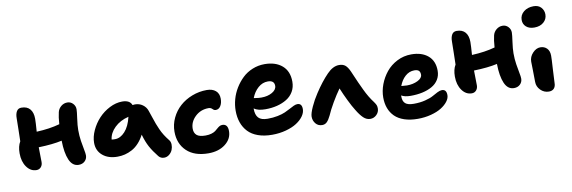

<svg xmlns="http://www.w3.org/2000/svg" viewBox="-54 -1106 4766 1601"><g transform="rotate(-10 2329.5 -305.5)"><path d="M175.8 -58.1Q126 -58.1 93 -104Q60.1 -149.9 60.1 -220.2Q60.1 -279.8 83 -317.9Q83.5 -344.2 85.2 -412.6Q86.9 -481 86.9 -512.2Q86.9 -548.3 99.9 -570.6Q112.8 -592.8 140.1 -592.8Q188.5 -592.8 213.1 -563.7Q237.8 -534.7 237.8 -481.9Q237.8 -451.2 231.9 -373Q342.8 -377.9 428.2 -401.9Q432.1 -462.9 441.9 -502Q448.7 -530.3 471.9 -549.6Q495.1 -568.8 524.9 -568.8Q552.7 -568.8 572.3 -548.3Q591.8 -527.8 591.8 -500Q591.8 -480.5 583.5 -422.4Q575.2 -364.3 575.2 -326.2Q575.2 -277.3 582 -232.9Q588.9 -188.5 595.5 -156.7Q602.1 -125 602.1 -107.9Q602.1 -79.1 582 -59.6Q562 -40 529.8 -40Q477.1 -40 451.2 -99.6Q425.3 -159.2 423.8 -263.2Q346.2 -245.6 226.1 -242.2Q228 -158.2 228 -117.2Q228 -91.3 213.4 -74.7Q198.7 -58.1 175.8 -58.1Z M859.9 -50.8Q782.2 -50.8 734.6 -91.3Q687 -131.8 687 -198.2Q687 -249 711.9 -303Q736.8 -356.9 776.6 -399.7Q816.4 -442.4 869.9 -469.7Q923.3 -497.1 976.6 -497.1Q1041.5 -497.1 1057.6 -453.1Q1071.3 -455.1 1077.6 -455.1Q1114.7 -455.1 1142.8 -434.8Q1170.9 -414.6 1181.6 -382.8Q1188.5 -362.8 1201.7 -323.7Q1214.8 -284.7 1221.9 -265.6Q1229 -246.6 1241.9 -217.3Q1254.9 -188 1270.8 -163.1Q1286.6 -138.2 1307.6 -111.8Q1320.3 -96.7 1321 -73.2Q1321.8 -49.8 1313 -28.1Q1304.2 -6.3 1284.9 9.3Q1265.6 24.9 1241.7 24.9Q1212.4 24.9 1194.8 2.9Q1155.3 -46.4 1131.3 -90.3Q1107.4 -134.3 1089.8 -196.8Q1069.3 -157.2 1042.2 -127.9Q1015.1 -98.6 984.6 -82.3Q954.1 -65.9 923.3 -58.3Q892.6 -50.8 859.9 -50.8ZM864.7 -198.2Q910.2 -198.2 949.2 -241Q988.3 -283.7 1006.8 -362.8Q934.6 -345.2 888.2 -300Q841.8 -254.9 835.9 -200.2Q844.7 -198.2 864.7 -198.2Z M1612.3 53.2Q1494.1 53.2 1428.7 -9Q1363.3 -71.3 1363.3 -173.8Q1363.3 -234.4 1389.4 -289.3Q1415.5 -344.2 1459.5 -383.5Q1503.4 -422.9 1563.2 -446Q1623 -469.2 1688 -469.2Q1734.9 -469.2 1762.9 -445.8Q1791 -422.4 1791 -377.9Q1791 -340.8 1775.6 -316.4Q1760.3 -292 1733.9 -292Q1720.2 -292 1708 -304.9Q1695.8 -317.9 1677.2 -317.9Q1609.9 -317.9 1563.5 -273.7Q1517.1 -229.5 1517.1 -170.9Q1517.1 -135.7 1539.1 -116.5Q1561 -97.2 1613.3 -97.2Q1642.1 -97.2 1663.8 -103.8Q1685.5 -110.4 1697.8 -119.6Q1710 -128.9 1719.7 -137.9Q1729.5 -147 1740.7 -153.6Q1752 -160.2 1765.1 -160.2Q1812 -160.2 1812 -100.1Q1812 -34.2 1755.6 9.5Q1699.2 53.2 1612.3 53.2Z M2162.1 -6.8Q2094.2 -6.8 2042.7 -25.4Q1991.2 -43.9 1959.5 -77.6Q1927.7 -111.3 1911.9 -156.5Q1896 -201.7 1896 -256.8Q1896 -304.7 1909.4 -353.3Q1922.9 -401.9 1949.7 -445.8Q1976.6 -489.7 2012.5 -523.9Q2048.3 -558.1 2097.2 -578.1Q2146 -598.1 2200.2 -598.1Q2293 -598.1 2348.4 -550.3Q2403.8 -502.4 2403.8 -414.1Q2403.8 -367.2 2382.6 -330.6Q2361.3 -293.9 2324.7 -271.5Q2288.1 -249 2241.9 -237.5Q2195.8 -226.1 2143.1 -226.1Q2080.1 -226.1 2046.9 -250V-247.1Q2046.9 -195.3 2070.1 -170.2Q2093.3 -145 2147.9 -145Q2194.3 -145 2233.4 -153.1Q2272.5 -161.1 2297.6 -172.4Q2322.8 -183.6 2342.8 -194.8Q2362.8 -206.1 2380.4 -214.1Q2397.9 -222.2 2412.1 -222.2Q2450.2 -222.2 2450.2 -173.8Q2450.2 -143.6 2429 -113.8Q2407.7 -84 2370.8 -60.3Q2334 -36.6 2279.1 -21.7Q2224.1 -6.8 2162.1 -6.8ZM2202.1 -451.2Q2156.2 -451.2 2119.4 -418.7Q2082.5 -386.2 2063 -335Q2065.9 -334.5 2078.4 -332.5Q2090.8 -330.6 2102.5 -329.3Q2114.3 -328.1 2127 -328.1Q2180.7 -328.1 2218.8 -350.1Q2256.8 -372.1 2256.8 -404.8Q2256.8 -451.2 2202.1 -451.2Z M2586.9 -14.2Q2552.7 -14.2 2532 -39.1Q2511.2 -64 2511.2 -98.1Q2511.2 -125.5 2535.9 -179.7Q2560.5 -233.9 2593.3 -283.2Q2651.4 -372.1 2708 -430.2Q2758.8 -482.9 2811 -482.9Q2843.3 -482.9 2862.8 -467Q2882.3 -451.2 2899.9 -412.1Q2950.2 -293.9 2974.1 -246.1Q3005.9 -178.7 3044.9 -127.9Q3057.1 -110.8 3062 -99.4Q3066.9 -87.9 3066.9 -70.8Q3066.9 -39.6 3044.2 -17.3Q3021.5 4.9 2991.2 4.9Q2959 4.9 2932.9 -20Q2906.7 -44.9 2878.9 -91.8Q2857.9 -124.5 2830.1 -181.4Q2802.2 -238.3 2781.2 -290Q2747.6 -243.2 2713.6 -184.8Q2679.7 -126.5 2660.2 -81.1Q2643.6 -46.9 2627.2 -30.5Q2610.8 -14.2 2586.9 -14.2Z M3380.9 73.2Q3316.4 73.2 3267.3 56.6Q3218.3 40 3187.7 9.8Q3157.2 -20.5 3142.1 -61.3Q3127 -102.1 3127 -151.9Q3127 -207 3147.9 -262.5Q3168.9 -317.9 3205.8 -363.3Q3242.7 -408.7 3298.6 -437.3Q3354.5 -465.8 3418.9 -465.8Q3507.8 -465.8 3560.3 -421.1Q3612.8 -376.5 3612.8 -293.9Q3612.8 -251.5 3592.5 -218.8Q3572.3 -186 3536.6 -166Q3501 -146 3455.3 -136Q3409.7 -126 3356 -126Q3305.7 -126 3276.9 -143.1V-132.8Q3276.9 -93.8 3298.1 -75Q3319.3 -56.2 3370.1 -56.2Q3423.3 -56.2 3467.3 -67.4Q3511.2 -78.6 3534.4 -92Q3557.6 -105.5 3580.3 -116.7Q3603 -127.9 3618.7 -127.9Q3657.7 -127.9 3657.7 -79.1Q3657.7 -52.2 3637.2 -25.4Q3616.7 1.5 3581.5 23.4Q3546.4 45.4 3493.4 59.3Q3440.4 73.2 3380.9 73.2ZM3420.9 -330.1Q3377.9 -330.1 3344 -299.8Q3310.1 -269.5 3292 -220.2Q3334.5 -216.8 3339.8 -216.8Q3391.6 -216.8 3431.2 -236.3Q3470.7 -255.9 3470.7 -285.2Q3470.7 -308.1 3459 -319.1Q3447.3 -330.1 3420.9 -330.1Z M3861.3 -58.1Q3811.5 -58.1 3778.6 -104Q3745.6 -149.9 3745.6 -220.2Q3745.6 -279.8 3768.6 -317.9Q3769 -344.2 3770.8 -412.6Q3772.5 -481 3772.5 -512.2Q3772.5 -548.3 3785.4 -570.6Q3798.3 -592.8 3825.7 -592.8Q3874 -592.8 3898.7 -563.7Q3923.3 -534.7 3923.3 -481.9Q3923.3 -451.2 3917.5 -373Q4028.3 -377.9 4113.8 -401.9Q4117.7 -462.9 4127.4 -502Q4134.3 -530.3 4157.5 -549.6Q4180.7 -568.8 4210.4 -568.8Q4238.3 -568.8 4257.8 -548.3Q4277.3 -527.8 4277.3 -500Q4277.3 -480.5 4269 -422.4Q4260.7 -364.3 4260.7 -326.2Q4260.7 -277.3 4267.6 -232.9Q4274.4 -188.5 4281 -156.7Q4287.6 -125 4287.6 -107.9Q4287.6 -79.1 4267.6 -59.6Q4247.6 -40 4215.3 -40Q4162.6 -40 4136.7 -99.6Q4110.8 -159.2 4109.4 -263.2Q4031.7 -245.6 3911.6 -242.2Q3913.6 -158.2 3913.6 -117.2Q3913.6 -91.3 3898.9 -74.7Q3884.3 -58.1 3861.3 -58.1Z M4470.2 -507.8Q4426.3 -507.8 4401.1 -530.3Q4376 -552.7 4376 -587.9Q4376 -629.9 4409.2 -657Q4442.4 -684.1 4493.2 -684.1Q4534.2 -684.1 4556.6 -659.2Q4579.1 -634.3 4579.1 -600.1Q4579.1 -560.5 4549.1 -534.2Q4519 -507.8 4470.2 -507.8ZM4497.1 39.1Q4456.1 39.1 4426.5 9.3Q4397 -20.5 4397 -60.1Q4397 -113.8 4395.5 -163.8Q4394 -213.9 4394 -231.9Q4394 -272.9 4424.1 -304.9Q4454.1 -336.9 4489.3 -336.9Q4522.5 -336.9 4544.2 -315.4Q4565.9 -293.9 4566.4 -253.9Q4566.9 -232.4 4561 -138.7Q4555.2 -44.9 4555.2 -23.9Q4555.2 5.9 4540.3 22.5Q4525.4 39.1 4497.1 39.1Z"/></g></svg>

Font: Shantell Sans Irregular Bouncy
Style: Bold
Weight: 700
Designer: Stephen Nixon, Anya Danilova, Shantell Martin
Foundry: Arrow Type
Version: Version 1.006;[9816181b4]